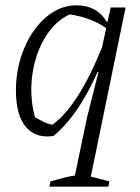

<svg xmlns="http://www.w3.org/2000/svg" viewBox="-20 -509 529 723"><path d="M181 3Q115 13 77.5 -31Q40 -75 40 -168Q40 -233 58 -291Q76 -349 107.5 -393.5Q139 -438 180 -463.5Q221 -489 268 -489Q346 -489 384 -424L397 -481H453L322 156L392 174L388 194H166L170 174Q198 166 219.5 160.5Q241 155 262 152L308 -68L351 -238L348 -239Q273 -71 181 3ZM112 -67Q128 -58 143.5 -50.5Q159 -43 177 -39Q275 -110 364 -330L380 -403Q325 -442 243 -455Q201 -436 169 -395.5Q137 -355 118.5 -300Q100 -245 98 -184.5Q96 -124 112 -67Z"/></svg>

Font: Piazzolla Light
Style: Italic
Weight: 300
Italic angle: -11.3°
Designer: Juan Pablo del Peral
Foundry: Huerta Tipografica
Version: Version 1.330